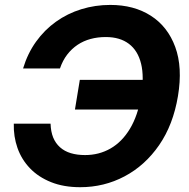

<svg xmlns="http://www.w3.org/2000/svg" viewBox="-20 -758 777 788"><path d="M309.1 10.3Q241.2 10.3 189.5 -10.5Q137.7 -31.2 103 -67.4Q68.4 -103.5 51.8 -150.6Q35.2 -197.8 36.6 -250.5H187.5Q188.5 -217.8 198.2 -193.8Q208 -169.9 226.3 -153.6Q244.6 -137.2 270.5 -129.4Q296.4 -121.6 329.1 -121.6Q386.7 -121.6 433.8 -148.7Q481 -175.8 513.4 -229.7Q545.9 -283.7 559.1 -363.3Q572.3 -442.4 559.1 -496.3Q545.9 -550.3 509 -578.1Q472.2 -606 414.1 -606Q380.9 -606 351.8 -598.1Q322.8 -590.3 298.3 -574Q273.9 -557.6 255.6 -533.7Q237.3 -509.8 226.1 -477.1H74.7Q93.3 -538.6 127.9 -586.9Q162.6 -635.3 209.7 -668.9Q256.8 -702.6 313.7 -720.2Q370.6 -737.8 432.6 -737.8Q529.8 -737.8 599.1 -693.4Q668.5 -648.9 699.2 -565.2Q730 -481.4 710.4 -363.8Q690.9 -246.1 633.1 -162.4Q575.2 -78.6 491.2 -34.2Q407.2 10.3 309.1 10.3ZM287.6 -308.6 307.6 -430.2H598.1L578.1 -308.6Z"/></svg>

Font: Inter 18pt
Style: Bold Italic
Weight: 700
Italic angle: -9.3988°
Designer: Rasmus Andersson
Foundry: rsms
Version: Version 4.001;git-66647c0bb